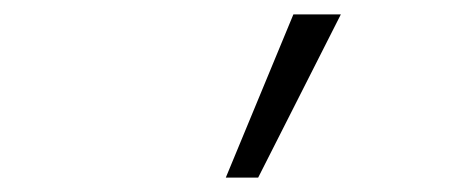

<svg xmlns="http://www.w3.org/2000/svg" viewBox="-20 -747 640 267"><path d="M294 -500 388 -727H454L339 -500Z"/></svg>

Font: Geist Mono ExtraLight
Style: Italic
Weight: 200
Italic angle: -12°
Monospace: yes
Designer: Basement.studio, Andrés Briganti, Mateo Zaragoza
Foundry: Basement.studio, Vercel, Andrés Briganti, Guido Ferreyra, Mateo Zaragoza
Version: Version 1.500; ttfautohint (v1.8.4.7-5d5b)